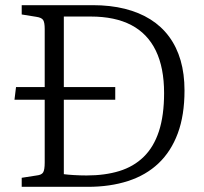

<svg xmlns="http://www.w3.org/2000/svg" viewBox="-20 -723 791 743"><path d="M64 0V-35L122 -44Q141 -46 147 -56Q153 -66 153 -94V-337H36L42 -386H153V-611Q153 -636 147 -645.5Q141 -655 120 -658L64 -667V-703H339Q407 -703 463 -689Q519 -675 562 -648Q605 -621 634.5 -581Q664 -541 679 -489Q694 -437 694 -373Q694 -277 668 -207Q642 -137 593.5 -91Q545 -45 475.5 -22.5Q406 0 320 0ZM315 -44Q386 -44 441.5 -61Q497 -78 536 -116Q575 -154 595 -215Q615 -276 615 -363Q615 -461 583 -527Q551 -593 488 -626Q425 -659 331 -659H227V-386H426V-337H227V-49Q241 -47 266 -45.5Q291 -44 315 -44Z"/></svg>

Font: Literata 18pt Light
Style: Regular
Weight: 300
Designer: Latin by Veronika Burian and Jose Scaglione. Greek by Irene Vlachou. Cyrillic by Vera Evstafieva.
Foundry: TypeTogether
Version: Version 3.103;gftools[0.9.29]